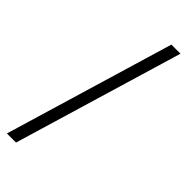

<svg xmlns="http://www.w3.org/2000/svg" viewBox="-288 -780 955 955"><g transform="rotate(45 190.0 -302.5)"><path d="M274 -748H338L72 143H8Z"/></g></svg>

Font: IBM Plex Serif Text
Style: Regular
Weight: 450
Designer: Mike Abbink, Paul van der Laan, Pieter van Rosmalen
Foundry: Bold Monday
Version: Version 3.001